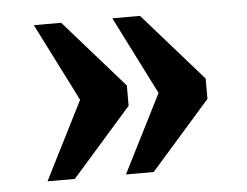

<svg xmlns="http://www.w3.org/2000/svg" viewBox="-38 -515 630 490"><g transform="rotate(-5 277.0 -270.0)"><path d="M266 -70 367 -270 266 -470H337L490 -296V-244L337 -70ZM65 -70 166 -270 65 -470H135L288 -296V-244L135 -70Z"/></g></svg>

Font: Noto Serif Sinhala
Style: Bold
Weight: 700
Designer: Jelle Bosma - Monotype Design Team
Foundry: Monotype Imaging Inc.
Version: Version 2.007; ttfautohint (v1.8.4.7-5d5b)